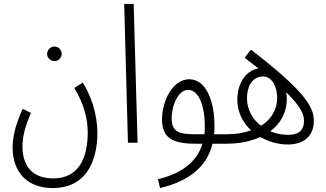

<svg xmlns="http://www.w3.org/2000/svg" viewBox="-20 -724 1654 974"><path d="M257 -414C276 -414 293 -431 293 -450C293 -471 276 -488 257 -488C236 -488 219 -471 219 -450C219 -431 236 -414 257 -414Z M44 25C44 152 121 230 247 230C442 230 474 53 474 -48C474 -150 439 -243 400 -305L357 -278C407 -195 425 -120 425 -52C425 72 383 181 250 181C146 181 94 120 94 19C94 -34 109 -86 137 -151L95 -172C53 -80 44 -18 44 25Z M629 0H678L658 -704H610Z M792 230C939 195 1030 122 1058 5H1130C1150 5 1165 -1 1165 -20C1165 -38 1153 -43 1137 -43H1066C1067 -53 1068 -64 1068 -74C1070 -218 1022 -322 940 -322C856 -322 802 -212 802 -118C802 -27 852 5 970 5H1007C978 101 896 158 781 185ZM975 -43C890 -43 851 -52 851 -124C851 -193 886 -268 934 -268C986 -268 1020 -193 1019 -76C1019 -64 1018 -53 1017 -43Z M1440 9C1528 9 1572 -40 1572 -111C1572 -178 1534 -256 1253 -472L1221 -431C1246 -412 1269 -394 1291 -377C1224 -365 1184 -298 1184 -219C1184 -156 1211 -102 1254 -63C1218 -50 1176 -43 1137 -43L1130 5C1191 5 1250 -6 1301 -29C1342 -5 1391 9 1440 9ZM1233 -226C1233 -283 1258 -336 1315 -336C1363 -336 1386 -279 1386 -227C1386 -176 1362 -121 1304 -86C1262 -118 1233 -166 1233 -226ZM1435 -225C1435 -235 1434 -246 1432 -256C1511 -179 1523 -139 1522 -109C1522 -66 1498 -40 1443 -40C1411 -40 1380 -46 1351 -58C1402 -96 1435 -151 1435 -225Z"/></svg>

Font: Noto Sans Arabic ExtCond Light
Style: Regular
Weight: 300
Width: 2
Designer: Monotype Design Team, Nadine Chahine, Nizar Qandah and Khaled Hosny
Foundry: Monotype Imaging Inc.
Version: Version 2.012